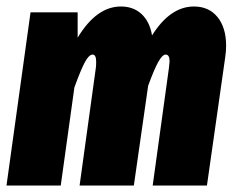

<svg xmlns="http://www.w3.org/2000/svg" viewBox="-23 -571 725 591"><path d="M673 -430Q673 -413 670 -393L614 0H447L497 -362L499 -382Q499 -403 487 -403Q477 -403 464.5 -381Q452 -359 433 -307L389 0H222L272 -362Q273 -369 273 -381Q273 -403 262 -403Q251 -403 238.5 -380Q226 -357 206 -302L164 0H-3L71 -533H216V-455Q274 -551 349 -551Q388 -551 413 -527.5Q438 -504 445 -462Q501 -551 574 -551Q620 -551 646.5 -518.5Q673 -486 673 -430Z"/></svg>

Font: Fira Sans Extra Condensed ExtraBold
Style: Italic
Weight: 800
Width: 3
Italic angle: -8°
Designer: Carrois Corporate & Edenspiekermann AG
Foundry: Carrois Corporate GbR & Edenspiekermann AG
Version: Version 4.203